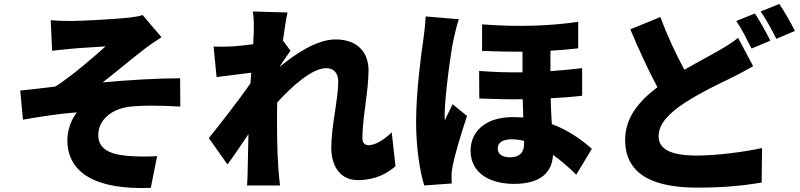

<svg xmlns="http://www.w3.org/2000/svg" viewBox="-20 -878 4040 969"><path d="M236 -776 243 -622C280 -626 316 -630 340 -632C380 -636 474 -641 513 -644C452 -589 337 -490 259 -441C206 -435 135 -426 82 -421L96 -274C186 -290 285 -305 368 -311C339 -275 320 -219 320 -171C320 3 478 81 741 70L773 -90C735 -87 670 -87 616 -92C527 -101 476 -130 476 -197C476 -272 542 -327 630 -339C692 -347 795 -346 890 -340L889 -483C780 -483 622 -474 498 -462C560 -510 632 -571 702 -625C726 -645 770 -674 795 -690L700 -802C685 -797 660 -792 622 -788C559 -781 382 -772 340 -772C304 -772 272 -773 236 -776Z M1261 -722 1258 -655C1220 -650 1184 -646 1157 -644C1115 -642 1090 -642 1058 -643L1073 -489L1248 -511L1244 -457C1184 -371 1090 -251 1034 -181L1128 -48C1156 -85 1196 -145 1234 -201L1230 -25C1230 -9 1229 32 1227 58H1393C1390 33 1386 -10 1385 -28C1378 -124 1378 -222 1378 -298L1379 -361C1456 -446 1557 -534 1626 -534C1664 -534 1687 -510 1687 -466C1687 -378 1652 -241 1652 -134C1652 -29 1705 31 1785 31C1874 31 1933 -2 1976 -39L1957 -210C1915 -169 1871 -145 1840 -145C1821 -145 1809 -158 1809 -180C1809 -285 1840 -418 1840 -523C1840 -609 1789 -679 1673 -679C1579 -679 1470 -606 1392 -541V-543C1410 -569 1433 -605 1446 -622L1408 -673C1416 -733 1424 -784 1431 -815L1256 -820C1262 -786 1261 -754 1261 -722Z M2296 -781 2128 -795C2127 -758 2121 -711 2117 -682C2106 -608 2080 -416 2080 -263C2080 -127 2100 -10 2121 58L2260 48C2259 32 2259 14 2259 3C2259 -7 2262 -30 2265 -44C2277 -102 2307 -203 2337 -293L2264 -352C2251 -322 2237 -299 2225 -270C2224 -274 2224 -294 2224 -297C2224 -390 2257 -627 2269 -679C2273 -697 2287 -759 2296 -781ZM2625 -167V-153C2625 -108 2602 -84 2553 -84C2516 -84 2492 -100 2492 -129C2492 -157 2515 -175 2563 -175C2583 -175 2604 -172 2625 -167ZM2413 -755V-621C2486 -618 2554 -617 2617 -617V-513C2547 -512 2474 -514 2398 -520L2399 -381C2474 -378 2548 -376 2618 -377L2621 -285C2604 -286 2586 -287 2568 -287C2431 -287 2355 -215 2355 -118C2355 -2 2455 50 2574 50C2710 50 2766 -9 2771 -96C2812 -67 2852 -33 2888 4L2967 -127C2934 -156 2866 -214 2765 -252C2763 -291 2760 -334 2759 -382C2818 -385 2871 -389 2918 -395V-534C2868 -528 2814 -523 2758 -519V-622C2809 -625 2855 -629 2898 -634V-768C2771 -749 2608 -740 2413 -755Z M3790 -810 3696 -772C3723 -733 3752 -674 3773 -633L3868 -673C3850 -708 3815 -773 3790 -810ZM3913 -858 3819 -820C3846 -782 3878 -723 3898 -682L3992 -722C3975 -756 3939 -820 3913 -858ZM3313 -792 3161 -730C3205 -626 3252 -523 3298 -438C3206 -368 3135 -286 3135 -172C3135 13 3294 69 3500 69C3633 69 3733 59 3824 43L3826 -131C3731 -110 3595 -93 3496 -93C3368 -93 3304 -124 3304 -190C3304 -256 3360 -309 3437 -360C3525 -416 3609 -455 3669 -484C3709 -504 3745 -523 3781 -544L3705 -687C3676 -663 3643 -643 3601 -619C3559 -595 3498 -563 3434 -526C3394 -600 3350 -691 3313 -792Z"/></svg>

Font: Noto Sans CJK TC Black
Style: Regular
Weight: 900
Designer: Ryoko NISHIZUKA 西塚涼子 (kana, bopomofo & ideographs); Paul D. Hunt (Latin, Greek & Cyrillic); Sandoll Communications 산돌커뮤니
Foundry: Adobe
Version: Version 2.004;hotconv 1.0.118;makeotfexe 2.5.65603